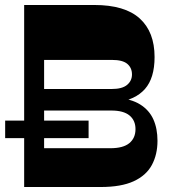

<svg xmlns="http://www.w3.org/2000/svg" viewBox="-20 -750 682 770"><path d="M120.1 0V-155.6H422.9Q474.1 -155.6 498.8 -176Q523.4 -196.4 523.4 -232.1Q523.4 -267 499.4 -286.9Q475.3 -306.7 426.9 -306.7H132.9V-393.1H428.3Q470.1 -393.1 489.7 -409.6Q509.3 -426 509.3 -451.4Q509.3 -478 490.5 -493.9Q471.7 -509.7 429.4 -509.7H120.1V-730H358.1Q480.9 -730 540.4 -675.9Q599.9 -621.9 599.9 -521.3Q599.9 -436.9 561.3 -393.1Q522.7 -349.4 447.6 -339.7L445.9 -358.4Q506 -353.7 542.2 -331Q578.4 -308.3 595 -271.4Q611.6 -234.6 611.6 -185.4Q611.6 -130.3 589 -88.3Q566.4 -46.3 516.1 -23.1Q465.9 0 383.6 0ZM0.7 -195.9V-266.4H335.3V-195.9ZM76.9 0V-730H156.9V0Z"/></svg>

Font: Savate ExtraLight
Style: Regular
Weight: 200
Designer: Max Esnée
Foundry: Plomb Type
Version: Version 2.000